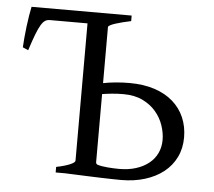

<svg xmlns="http://www.w3.org/2000/svg" viewBox="-47 -667 809 725"><g transform="rotate(5 357.0 -304.0)"><path d="M418.5 -316.9Q395 -316.9 375.2 -314.9Q355.5 -313 337.9 -310.1V-50.8Q337.9 -46.9 342.3 -43.5Q350.6 -40.5 361.3 -38.8Q372.1 -37.1 383.3 -36.1Q394.5 -35.2 405.8 -34.7Q417 -34.2 426.8 -34.2Q461.9 -34.2 490.2 -43.2Q518.6 -52.2 538.8 -68.4Q559.1 -84.5 569.8 -107.2Q580.6 -129.9 580.6 -157.2Q580.6 -184.1 571 -212.4Q561.5 -240.7 541.7 -263.9Q522 -287.1 491.5 -302Q460.9 -316.9 418.5 -316.9ZM660.6 -173.8Q660.6 -132.3 644.3 -98.9Q627.9 -65.4 598.4 -42Q568.8 -18.6 527.8 -5.9Q486.8 6.8 437.5 6.8Q423.3 6.8 401.9 6.3Q380.4 5.9 356.9 5.1Q333.5 4.4 309.8 3.4Q286.1 2.4 267.1 1.7Q248 1 236.3 0.5Q224.6 0 224.6 0H189V-21Q222.2 -27.8 241 -35.9Q259.8 -43.9 259.8 -50.8V-571.3H116.7Q107.4 -571.3 99.6 -566.7Q91.8 -562 83.7 -548.8Q75.7 -535.6 66.7 -512.2Q57.6 -488.8 45.4 -450.7L24.4 -460Q24.9 -474.1 26.9 -495.4Q28.8 -516.6 31.5 -539.1Q34.2 -561.5 37.6 -582Q41 -602.5 43.9 -615.2H423.3V-594.2Q406.7 -590.8 391.4 -586.9Q376 -583 364 -579.1Q352.1 -575.2 345 -571.3Q337.9 -567.4 337.9 -564V-351.6Q359.9 -356 385.3 -358.4Q410.6 -360.8 437.5 -360.8Q490.7 -360.8 532.5 -347.2Q574.2 -333.5 602.5 -308.6Q630.9 -283.7 645.8 -249.3Q660.6 -214.8 660.6 -173.8Z"/></g></svg>

Font: Gentium
Style: Regular
Weight: 400
Designer: J. Victor Gaultney
Version: Version 1.03; 2011; OFL 1.1 release